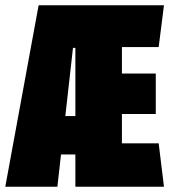

<svg xmlns="http://www.w3.org/2000/svg" viewBox="-20 -706 640 726"><path d="M0 0 126 -686H600L580 -528H441V-428H569V-275H441V-164H580L600 0H265V-525H256L197 0ZM140 -122V-267H362V-122Z"/></svg>

Font: Chivo Mono Black
Style: Regular
Weight: 900
Designer: Hector Gatti
Foundry: Omnibus-Type
Version: Version 1.008